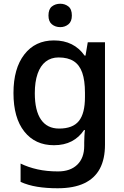

<svg xmlns="http://www.w3.org/2000/svg" viewBox="-20 -766 661 1026"><path d="M268 -550Q322 -550 363 -529.5Q404 -509 432 -469H437L449 -540H541V7Q541 84 513.5 135.5Q486 187 430 213.5Q374 240 288 240Q228 240 179 232Q130 224 90 206V108Q131 128 180.5 139Q230 150 290 150Q356 150 393 114Q430 78 430 14V-4Q430 -16 431 -37.5Q432 -59 434 -71H429Q403 -32 363 -11Q323 10 268 10Q168 10 110 -63Q52 -136 52 -269Q52 -400 110 -475Q168 -550 268 -550ZM293 -459Q253 -459 224.5 -437Q196 -415 181 -372Q166 -329 166 -268Q166 -175 199 -127Q232 -79 296 -79Q332 -79 358.5 -89Q385 -99 401.5 -119.5Q418 -140 426 -172Q434 -204 434 -248V-270Q434 -336 419.5 -377.5Q405 -419 374 -439Q343 -459 293 -459ZM302 -746Q327 -746 345.5 -731.5Q364 -717 364 -683Q364 -651 345.5 -636Q327 -621 302 -621Q276 -621 257.5 -636Q239 -651 239 -683Q239 -717 257.5 -731.5Q276 -746 302 -746Z"/></svg>

Font: Noto Sans Oriya Medium
Style: Regular
Weight: 500
Version: Version 2.003